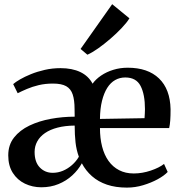

<svg xmlns="http://www.w3.org/2000/svg" viewBox="-20 -864 840 896"><path d="M173 10Q131.5 10 96.2 -7Q61 -24 39.8 -57.2Q18.5 -90.5 18.5 -139Q18.5 -188 45.5 -222.2Q72.5 -256.5 117.5 -278Q162.5 -299.5 217.5 -309.5Q272.5 -319.5 328.5 -319.5L328 -355Q328 -397 319.2 -423.2Q310.5 -449.5 288.8 -461.8Q267 -474 227 -474Q191.5 -474 161 -466.8Q130.5 -459.5 106 -449Q81.5 -438.5 62.5 -429L41.5 -471.5Q52 -481 73.5 -493.5Q95 -506 124.5 -518Q154 -530 189.2 -538Q224.5 -546 262.5 -546Q316.5 -546 354.8 -527.8Q393 -509.5 412 -473.5Q427 -494.5 452 -511.5Q477 -528.5 508.8 -538.2Q540.5 -548 576 -548Q670 -548 722 -498Q774 -448 776 -354.5Q776 -323.5 774.5 -302.5Q773 -281.5 769.5 -266.5H446.5Q446.5 -219 456.5 -180Q466.5 -141 486.5 -113Q506.5 -85 536 -69.8Q565.5 -54.5 604 -54.5Q644 -54.5 683.8 -68Q723.5 -81.5 745.5 -99L762.5 -61.5Q746 -44 715.8 -27.5Q685.5 -11 648.2 0.2Q611 11.5 572 11.5Q520 11.5 479.2 -2.2Q438.5 -16 409.2 -41.8Q380 -67.5 362 -102Q345 -71 317.2 -45.5Q289.5 -20 253 -5Q216.5 10 173 10ZM446.5 -309 654.5 -312.5Q655.5 -322.5 655.8 -333.8Q656 -345 656.5 -354.5Q656.5 -423.5 636 -463Q615.5 -502.5 564.5 -502.5Q539 -502.5 517.5 -490.5Q496 -478.5 480.5 -454Q465 -429.5 456 -393.2Q447 -357 446.5 -309ZM226 -57.5Q251 -57.5 274 -67.2Q297 -77 316.2 -94Q335.5 -111 348 -132.5Q336.5 -164 332.5 -199.2Q328.5 -234.5 328.5 -278Q283.5 -277.5 248.8 -268.5Q214 -259.5 190 -243Q166 -226.5 153.8 -204Q141.5 -181.5 141.5 -155Q141.5 -107.5 165.8 -82.5Q190 -57.5 226 -57.5ZM387.5 -609 356 -635.5 503.5 -844.5 584 -778.5Q571.5 -758 547.5 -732.8Q523.5 -707.5 494.8 -682.8Q466 -658 438 -638.2Q410 -618.5 388.5 -609Z"/></svg>

Font: Merriweather 72pt SemiBold
Style: Regular
Weight: 600
Version: Version 2.100